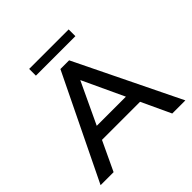

<svg xmlns="http://www.w3.org/2000/svg" viewBox="-202 -988 1169 1169"><g transform="rotate(-45 382.5 -404.0)"><path d="M635 0 547 -189H219L130 0H18L345 -673H420L748 0ZM508 -272 383 -540 257 -272ZM211 -808H551V-750H211Z"/></g></svg>

Font: Madhuban
Style: Regular
Weight: 400
Designer: jaikishan Patel
Foundry: MagicType
Version: Version 1.000